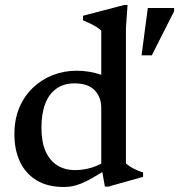

<svg xmlns="http://www.w3.org/2000/svg" viewBox="-20 -736 716 767"><path d="M384.5 -305Q384.5 -348 358 -375.5Q331.5 -403 277.5 -403Q235.5 -403 205.8 -382.2Q176 -361.5 160.8 -321.8Q145.5 -282 145.5 -225.5Q145.5 -169.5 162 -132Q178.5 -94.5 208.8 -75.5Q239 -56.5 279.5 -56.5Q314.5 -56.5 348 -67Q381.5 -77.5 413.5 -100V-64.5Q376 -40.5 349.8 -25.5Q323.5 -10.5 304 -2.8Q284.5 5 268.2 8Q252 11 235 11Q170.5 11 126.5 -15.5Q82.5 -42 60 -89.5Q37.5 -137 37.5 -199.5Q37.5 -259.5 57.5 -306.5Q77.5 -353.5 112.2 -386.2Q147 -419 191.5 -436.2Q236 -453.5 286 -453.5Q313 -453.5 337.5 -449.2Q362 -445 387.8 -436.2Q413.5 -427.5 443 -412.5L384.5 -390V-613.5Q378 -620.5 366.8 -627.5Q355.5 -634.5 341.2 -641.5Q327 -648.5 311.5 -655V-673L475.5 -716H489.5L483 -623V-83Q488 -78.5 496 -73Q504 -67.5 513.8 -62.5Q523.5 -57.5 533.2 -53.5Q543 -49.5 551.5 -47.5V-29.5L412.5 9.5H399L384.5 -73ZM545.5 -515 570.5 -704H675.5V-691L586.5 -515Z"/></svg>

Font: Newsreader 16pt 16pt Medium
Style: Regular
Weight: 500
Version: Version 1.003